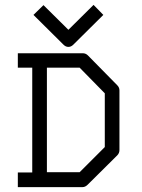

<svg xmlns="http://www.w3.org/2000/svg" viewBox="-20 -815 580 786"><path d="M240 -632 117 -754 158 -794 260 -693 363 -795 403 -754 280 -632Q271 -623 260 -623Q249 -623 240 -632ZM172 -110H306L409 -213V-433L306 -538H172ZM112 -538H53V-597H319Q331 -597 340 -588L460 -466Q469 -457 469 -445V-201Q469 -188 460 -179L339 -59Q329 -49 318 -49H53V-109H112Z"/></svg>

Font: ibm3270
Style: Regular
Weight: 400
Monospace: yes
Version: Version 2.0.3